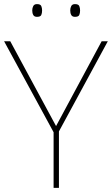

<svg xmlns="http://www.w3.org/2000/svg" viewBox="-20 -915 545 935"><path d="M253 -301 475 -714H505L267 -275V0H241V-271L0 -714H30ZM137 -864Q137 -876 142 -885.5Q147 -895 160 -895Q177 -895 181 -885.5Q185 -876 185 -864Q185 -851 181 -842Q177 -833 160 -833Q147 -833 142 -842Q137 -851 137 -864ZM322 -864Q322 -876 327 -885.5Q332 -895 345 -895Q362 -895 366 -885.5Q370 -876 370 -864Q370 -851 366 -842Q362 -833 345 -833Q332 -833 327 -842Q322 -851 322 -864Z"/></svg>

Font: Noto Sans Thin
Style: Regular
Weight: 100
Designer: Monotype Design Team
Foundry: Monotype Imaging Inc.
Version: Version 2.007